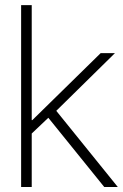

<svg xmlns="http://www.w3.org/2000/svg" viewBox="-20 -748 493 768"><path d="M64.5 0V-727.5H106.9V-267.6H109.4L382.8 -535.6H439.9L205.1 -304.7L451.2 0H397L173.3 -276.9L106.9 -213.9V0Z"/></svg>

Font: Inter Display Extra Light
Style: Regular
Weight: 200
Designer: Rasmus Andersson
Foundry: rsms
Version: Version 4.000;git-4fc901f